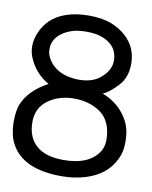

<svg xmlns="http://www.w3.org/2000/svg" viewBox="-78 -681 597 754"><g transform="rotate(10 220.0 -304.0)"><path d="M219 16Q64 16 16 -75Q-1 -106 -3 -156Q-4 -205 8 -234Q33 -293 106 -332Q51 -363 26 -422Q7 -468 28 -520Q55 -586 125 -610Q164 -624 217 -624Q268 -624 306 -610Q345 -594 367 -572Q410 -532 412 -472Q414 -412 379 -376Q345 -340 322 -332Q396 -303 428 -237Q442 -209 443 -165Q444 -121 428 -90Q396 -23 315 2Q270 16 219 16ZM215 -48Q321 -48 358 -112Q369 -132 368 -159Q366 -231 320 -263Q276 -293 215.5 -293Q155 -293 111.5 -261Q68 -229 69.5 -170Q71 -111 108 -79.5Q145 -48 215 -48ZM153 -550Q83 -522 86 -463Q86 -447 98 -427Q122 -388 172 -375Q196 -369 220 -369Q277 -369 310 -400Q344 -431 343 -468Q342 -528 279 -551Q254 -560 216 -560Q179 -560 153 -550Z"/></g></svg>

Font: Scratch Savers
Style: Book
Weight: 400
Designer: Pablo Impallari, Rodrigo Fuenzalida, Brenda Gallo
Foundry: Pablo Impallari, Rodrigo Fuenzalida, Brenda Gallo
Version: Version 4.0b1